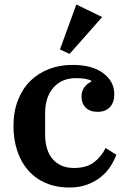

<svg xmlns="http://www.w3.org/2000/svg" viewBox="-20 -823 568 855"><path d="M290 12Q229 12 182.5 -8.5Q136 -29 104.5 -65.5Q73 -102 56.5 -152.5Q40 -203 40 -262Q40 -326 60 -377Q80 -428 115 -462.5Q150 -497 198 -515.5Q246 -534 302 -534Q391 -534 440 -497Q489 -460 489 -403Q489 -367 469.5 -346Q450 -325 415 -325Q380 -325 361.5 -344Q343 -363 343 -393Q343 -417 355.5 -434Q368 -451 386 -459V-464Q375 -469 359.5 -472Q344 -475 318 -475Q255 -475 218 -433Q181 -391 181 -319V-224Q181 -153 215 -114Q249 -75 309 -75Q366 -75 399.5 -101Q433 -127 450 -164L498 -134Q489 -109 472.5 -83Q456 -57 430.5 -36Q405 -15 370 -1.5Q335 12 290 12ZM247 -603 320 -803 435 -747 290 -583Z"/></svg>

Font: IBM Plex Serif SemiBold
Style: Regular
Weight: 600
Designer: Mike Abbink, Paul van der Laan, Pieter van Rosmalen
Foundry: Bold Monday
Version: Version 2.5